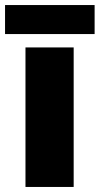

<svg xmlns="http://www.w3.org/2000/svg" viewBox="-34 -741 395 761"><path d="M341 -721H-14V-606H341ZM258 0V-553H67V0Z"/></svg>

Font: Noto Sans Lao Looped Black
Style: Regular
Weight: 900
Designer: Mark Frömberg, Ben Mitchell
Foundry: The Fontpad Ltd
Version: Version 1.002